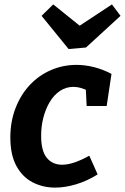

<svg xmlns="http://www.w3.org/2000/svg" viewBox="-20 -841 568 873"><path d="M231 12Q174 12 127.5 -12.5Q81 -37 54 -87.5Q27 -138 27 -216Q27 -288 50.5 -349Q74 -410 115 -454Q156 -498 211 -522Q266 -546 328 -546Q366 -546 406.5 -536Q447 -526 487 -505L465 -359H374L370 -441L384 -426Q347 -446 314 -446Q280 -446 252.5 -427.5Q225 -409 206 -377Q187 -345 177 -305.5Q167 -266 167 -224Q167 -154 193 -123Q219 -92 262 -92Q289 -92 320.5 -103Q352 -114 386 -133L424 -48Q376 -18 326 -3Q276 12 231 12ZM489 -821 528 -769 371 -625 292 -618 169 -769 222 -821 386 -689 292 -691Z"/></svg>

Font: Bitter Thin
Style: Bold Italic
Weight: 700
Italic angle: -9°
Version: Version 3.021